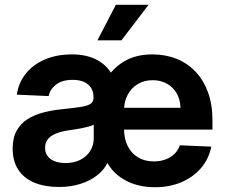

<svg xmlns="http://www.w3.org/2000/svg" viewBox="-20 -762 929 792"><path d="M619.1 10.3Q544.4 10.3 490 -22.2Q435.5 -54.7 412.6 -111.8V-428.2Q444.8 -481 492.9 -509.3Q541 -537.6 608.4 -537.6Q662.6 -537.6 708 -519.5Q753.4 -501.5 786.6 -466.3Q819.8 -431.2 838.1 -380.9Q856.4 -330.6 856.4 -266.1V-227.5H462.4V-317.4H724.6Q723.6 -351.1 709 -376.7Q694.3 -402.3 668.7 -416.7Q643.1 -431.2 609.9 -431.2Q574.2 -431.2 547.6 -414.8Q521 -398.4 506.6 -370.8Q492.2 -343.3 491.7 -310.5V-230Q491.7 -189.9 506.6 -159.9Q521.5 -129.9 549.1 -113Q576.7 -96.2 614.7 -96.2Q640.6 -96.2 662.1 -104Q683.6 -111.8 699.2 -126.7Q714.8 -141.6 721.7 -162.6L851.6 -157.2Q841.8 -107.4 810.1 -69.8Q778.3 -32.2 729.5 -11Q680.7 10.3 619.1 10.3ZM249.5 -89.4Q285.6 -89.4 312 -103Q338.4 -116.7 352.5 -139.9Q366.7 -163.1 366.7 -191.9V-248Q360.4 -244.1 348.6 -240.7Q336.9 -237.3 321.8 -234.1Q306.6 -231 290.3 -228.5Q273.9 -226.1 258.3 -223.6Q232.4 -219.7 211.4 -211.4Q190.4 -203.1 178.2 -188.7Q166 -174.3 166 -152.3Q166 -122.1 189.2 -105.7Q212.4 -89.4 249.5 -89.4ZM223.6 9.3Q164.1 9.3 121.1 -8.8Q78.1 -26.9 55.2 -62.3Q32.2 -97.7 32.2 -148.9Q32.2 -193.4 48.8 -223.1Q65.4 -252.9 94 -270.8Q122.6 -288.6 159.2 -298.1Q195.8 -307.6 235.8 -311.5Q283.7 -316.4 312.3 -320.8Q340.8 -325.2 353.3 -333.5Q365.7 -341.8 365.7 -359.4V-361.8Q365.7 -394.5 343.3 -413.6Q320.8 -432.6 279.3 -432.6Q237.3 -432.6 211.9 -413.6Q186.5 -394.5 180.7 -365.7L49.3 -371.6Q56.6 -420.9 86.2 -458Q115.7 -495.1 164.3 -516.4Q212.9 -537.6 278.3 -537.6Q316.4 -537.6 347.7 -528.1Q378.9 -518.6 402.3 -500.7Q425.8 -482.9 440.4 -457.3Q455.1 -431.6 459.5 -399.4L450.2 -95.2H425.8Q411.6 -63.5 382.3 -40Q353 -16.6 312.5 -3.7Q272 9.3 223.6 9.3ZM381.8 -595.7 458 -742.2H592.8L481 -595.7Z"/></svg>

Font: Inter Cardless Tabular Bold
Style: Bold
Weight: 700
Designer: Rasmus Andersson
Foundry: rsms
Version: Version 4.000;git-4fc901f